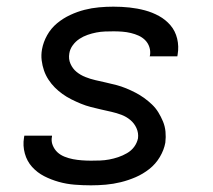

<svg xmlns="http://www.w3.org/2000/svg" viewBox="-20 -548 640 576"><path d="M253 8Q228 8 203.5 6Q179 4 156 -2.5Q133 -9 112.5 -19.5Q92 -30 76.5 -47Q61 -64 54.5 -87.5Q48 -111 52 -135L53 -141H136V-139Q133 -125 138 -112.5Q143 -100 152 -91.5Q161 -83 173.5 -78Q186 -73 199 -70.5Q212 -68 226 -67Q240 -66 253 -66Q267 -66 280.5 -66.5Q294 -67 307.5 -69.5Q321 -72 334.5 -76.5Q348 -81 361 -88.5Q374 -96 382.5 -107.5Q391 -119 394 -133Q396 -149 389.5 -163.5Q383 -178 371 -188Q359 -198 344.5 -203.5Q330 -209 314.5 -212.5Q299 -216 283.5 -219.5Q268 -223 252.5 -227Q237 -231 222.5 -237Q208 -243 194 -250Q180 -257 167.5 -266Q155 -275 144.5 -285.5Q134 -296 125.5 -309Q117 -322 112 -336.5Q107 -351 105 -367Q103 -383 106 -400Q110 -422 121.5 -442.5Q133 -463 151 -478Q169 -493 190.5 -503Q212 -513 233.5 -518.5Q255 -524 277 -526Q299 -528 320 -528Q345 -528 368.5 -525.5Q392 -523 414.5 -517Q437 -511 457 -500Q477 -489 491.5 -472Q506 -455 511.5 -432Q517 -409 513 -385L512 -379H429L430 -382Q432 -395 428 -407Q424 -419 415.5 -427.5Q407 -436 396 -441Q385 -446 372.5 -449Q360 -452 347 -453Q334 -454 321 -454Q308 -454 295 -453.5Q282 -453 269 -450.5Q256 -448 243 -443.5Q230 -439 218.5 -431.5Q207 -424 198.5 -412.5Q190 -401 188 -388Q185 -371 191.5 -356.5Q198 -342 209.5 -332.5Q221 -323 236 -317Q251 -311 266.5 -307.5Q282 -304 297.5 -300.5Q313 -297 328.5 -293Q344 -289 358.5 -283Q373 -277 386.5 -270Q400 -263 412.5 -254Q425 -245 436 -234.5Q447 -224 455 -211Q463 -198 469 -183.5Q475 -169 476.5 -153Q478 -137 476 -120Q472 -98 459.5 -77Q447 -56 428 -41Q409 -26 387 -16.5Q365 -7 342.5 -1.5Q320 4 297.5 6Q275 8 253 8Z"/></svg>

Font: Iosevka Custom Oblique
Style: Regular
Weight: 400
Italic angle: -9°
Designer: Belleve Invis
Foundry: Belleve Invis
Version: Version 27.0.1